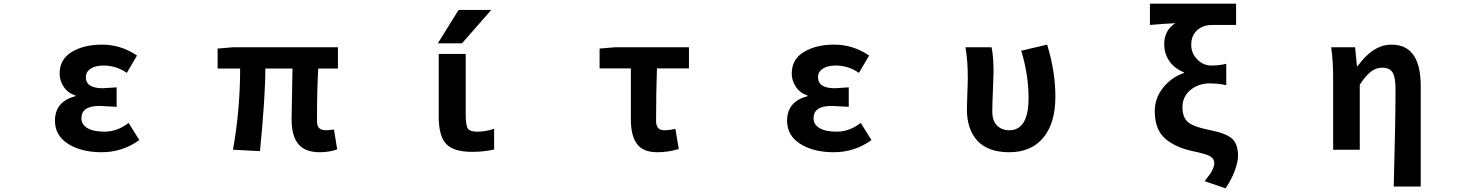

<svg xmlns="http://www.w3.org/2000/svg" viewBox="-20 -818 8040 1049"><path d="M535.2 13.7Q424.8 13.7 352.5 -31.7Q280.3 -77.1 280.3 -158.2Q280.3 -263.7 391.6 -292V-296.9Q350.6 -309.6 328.1 -343.8Q305.7 -377.9 305.7 -416Q305.7 -494.1 372.1 -534.2Q438.5 -574.2 538.1 -574.2Q640.6 -574.2 728.5 -514.6L672.9 -419.9Q615.2 -460 544.9 -460Q502 -460 475.6 -442.9Q449.2 -425.8 449.2 -396.5Q449.2 -335.9 541 -335.9Q550.8 -335.9 617.2 -340.8V-234.4Q537.1 -239.3 523.4 -239.3Q424.8 -239.3 424.8 -171.9Q424.8 -137.7 457.5 -118.2Q490.2 -98.6 550.8 -98.6Q621.1 -98.6 682.6 -146.5L741.2 -52.7Q649.4 13.7 535.2 13.7Z M1727.5 13.7Q1645.5 13.7 1609.4 -31.7Q1573.2 -77.1 1573.2 -164.1Q1573.2 -182.6 1575.2 -286.1Q1577.1 -389.6 1578.1 -443.4H1429.7Q1429.7 -291 1400.4 7.8L1252.9 0Q1292 -218.8 1292 -443.4H1168.9V-552.7L1251 -559.6H1826.2V-443.4H1718.8Q1711.9 -336.9 1711.9 -157.2Q1711.9 -128.9 1724.1 -117.7Q1736.3 -106.4 1762.7 -106.4Q1771.5 -106.4 1804.7 -110.4L1822.3 -2Q1779.3 13.7 1727.5 13.7Z M2485.4 -763.7H2664.1L2503.9 -581.1H2372.1ZM2524.4 -195.3Q2524.4 -132.8 2536.1 -115.7Q2547.9 -98.6 2587.9 -98.6Q2633.8 -98.6 2679.7 -114.3V-1Q2620.1 11.7 2559.6 11.7Q2459 11.7 2418 -31.2Q2377 -74.2 2377 -181.6V-523.4H2524.4Z M3571.3 13.7Q3493.2 13.7 3460 -31.7Q3426.8 -77.1 3426.8 -164.1V-444.3H3255.9V-552.7L3337.9 -559.6H3744.1V-444.3H3569.3Q3564.5 -312.5 3564.5 -157.2Q3564.5 -106.4 3608.4 -106.4Q3637.7 -106.4 3669.9 -114.3L3688.5 -3.9Q3630.9 13.7 3571.3 13.7Z M4535.2 13.7Q4424.8 13.7 4352.5 -31.7Q4280.3 -77.1 4280.3 -158.2Q4280.3 -263.7 4391.6 -292V-296.9Q4350.6 -309.6 4328.1 -343.8Q4305.7 -377.9 4305.7 -416Q4305.7 -494.1 4372.1 -534.2Q4438.5 -574.2 4538.1 -574.2Q4640.6 -574.2 4728.5 -514.6L4672.9 -419.9Q4615.2 -460 4544.9 -460Q4502 -460 4475.6 -442.9Q4449.2 -425.8 4449.2 -396.5Q4449.2 -335.9 4541 -335.9Q4550.8 -335.9 4617.2 -340.8V-234.4Q4537.1 -239.3 4523.4 -239.3Q4424.8 -239.3 4424.8 -171.9Q4424.8 -137.7 4457.5 -118.2Q4490.2 -98.6 4550.8 -98.6Q4621.1 -98.6 4682.6 -146.5L4741.2 -52.7Q4649.4 13.7 4535.2 13.7Z M5494.1 13.7Q5378.9 13.7 5320.8 -48.3Q5262.7 -110.4 5262.7 -220.7Q5262.7 -249 5265.1 -306.2Q5267.6 -363.3 5267.6 -392.6Q5267.6 -488.3 5254.9 -559.6H5397.5Q5408.2 -511.7 5408.2 -422.9Q5408.2 -400.4 5404.8 -324.2Q5401.4 -248 5401.4 -209Q5401.4 -158.2 5427.2 -132.3Q5453.1 -106.4 5494.1 -106.4Q5599.6 -106.4 5599.6 -283.2Q5599.6 -408.2 5559.6 -541L5701.2 -574.2Q5746.1 -426.8 5746.1 -290Q5746.1 -145.5 5680.2 -65.9Q5614.3 13.7 5494.1 13.7Z M6675.8 210.9 6561.5 171.9Q6583 144.5 6591.8 131.8Q6600.6 119.1 6607.4 103Q6614.3 86.9 6614.3 73.2Q6614.3 48.8 6590.8 35.6Q6567.4 22.5 6501 8.8Q6401.4 -11.7 6345.2 -61.5Q6289.1 -111.3 6289.1 -210Q6289.1 -282.2 6335 -339.4Q6380.9 -396.5 6448.2 -418.9V-422.9Q6397.5 -443.4 6369.1 -483.9Q6340.8 -524.4 6340.8 -577.1Q6340.8 -652.3 6401.4 -691.4Q6341.8 -688.5 6262.7 -681.6V-797.9H6733.4V-681.6H6601.6Q6551.8 -681.6 6520 -652.3Q6488.3 -623 6488.3 -573.2Q6488.3 -527.3 6521 -493.7Q6553.7 -460 6598.6 -460Q6643.6 -460 6679.7 -469.7V-352.5Q6637.7 -362.3 6589.8 -362.3Q6527.3 -362.3 6483.9 -326.2Q6440.4 -290 6440.4 -232.4Q6440.4 -171.9 6475.6 -147Q6510.7 -122.1 6594.7 -106.4Q6681.6 -88.9 6712.9 -59.1Q6744.1 -29.3 6744.1 34.2Q6744.1 65.4 6726.6 113.8Q6709 162.1 6675.8 210.9Z M7742.2 201.2H7594.7Q7604.5 -152.3 7604.5 -331.1Q7604.5 -395.5 7588.4 -421.9Q7572.3 -448.2 7532.2 -448.2Q7498 -448.2 7470.2 -426.8Q7442.4 -405.3 7409.2 -355.5V0H7263.7V-392.6Q7263.7 -485.4 7252.9 -559.6H7383.8L7393.6 -457H7397.5Q7482.4 -574.2 7582 -574.2Q7742.2 -574.2 7742.2 -348.6Z"/></svg>

Font: GenEi Gothic M Regular
Style: Bold
Weight: 700
Designer: o_tamon (Modified); [Source Han Sans]
Ryoko NISHIZUKA  (kana & ideographs); Paul D. Hunt (Latin, Greek & Cyrillic); Wenl
Version: Version 1.1a;Original Version 1.004